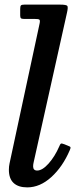

<svg xmlns="http://www.w3.org/2000/svg" viewBox="-20 -800 356 832"><path d="M270.5 -746Q275.5 -768 272 -774Q268.5 -780 240 -780H85.5Q74 -780 70.8 -776.5Q67.5 -773 67.5 -761V-733Q67.5 -724 70.8 -721Q74 -718 83.5 -718H129.5Q147 -718 150.8 -714.8Q154.5 -711.5 151.5 -697.5L21.5 -92.5Q20 -87 19.2 -78.5Q18.5 -70 18.5 -64.5Q18.5 -26 39 -7Q59.5 12 98 12Q153.5 12 202.8 -33Q252 -78 282.5 -149.5Q286.5 -158.5 285.5 -161.8Q284.5 -165 274.5 -168.5L258.5 -175Q247 -179.5 243.8 -177.5Q240.5 -175.5 236.5 -165Q217.5 -121.5 190.5 -91.2Q163.5 -61 141 -61Q123.5 -61 123.5 -79.5Q123.5 -83.5 124.2 -88.5Q125 -93.5 126 -97.5Z"/></svg>

Font: Besley Medium
Style: Italic
Weight: 500
Italic angle: -13°
Designer: Owen Earl
Foundry: indestructible type*
Version: Version 2.001